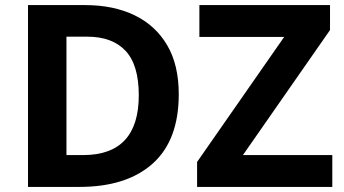

<svg xmlns="http://www.w3.org/2000/svg" viewBox="-20 -734 1349 754"><path d="M682 -364Q682 -183 579.5 -91.5Q477 0 292 0H90V-714H314Q426 -714 508.5 -674Q591 -634 636.5 -556.5Q682 -479 682 -364ZM525 -360Q525 -479 473 -534.5Q421 -590 322 -590H241V-125H306Q525 -125 525 -360ZM1285 0H754V-98L1096 -589H763V-714H1276V-616L934 -125H1285Z"/></svg>

Font: Noto Sans IKEA
Style: Bold
Weight: 600
Designer: Monotype Design Team
Foundry: Monotype Imaging Inc.
Version: Version 2.001